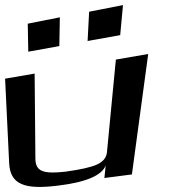

<svg xmlns="http://www.w3.org/2000/svg" viewBox="-75 -710 668 754"><path d="M152 19C262 6 325 -21 340 -60L335 -11L443 -25L507 -498L380 -476L345 -112C343 -91 330 -75 306 -64C282 -53 241 -44 183 -36C157 -33 135 -32 118 -33C79 -36 64 -52 64 -87L61 -421L-55 -401L-39 -69C-35 16 24 35 152 19ZM158 -529 160 -642 34 -617 36 -507ZM397 -572 408 -690 275 -664 269 -549Z"/></svg>

Font: Gamestation Warped
Style: Regular
Weight: 400
Designer: Jonas Hecksher
Foundry: Jonas Hecksher, Playtypeª, e-types AS
Version: Version 1.003